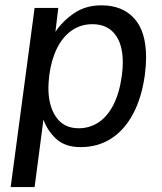

<svg xmlns="http://www.w3.org/2000/svg" viewBox="-20 -558 622 738"><path d="M113 -527.5H204L193 -435.5Q220 -476.5 264.5 -507Q309 -537.5 370 -537.5Q450.5 -537.5 496 -487.2Q541.5 -437 541.5 -337.5Q541.5 -307.5 537 -272Q525 -183 491.5 -120.2Q458 -57.5 406.8 -25Q355.5 7.5 290 7.5Q230.5 7.5 196.5 -23.8Q162.5 -55 147 -98L113 161H21ZM166 -220.5Q166 -150.5 195.8 -107.8Q225.5 -65 282.5 -65Q324 -65 358.2 -87.2Q392.5 -109.5 416 -155.2Q439.5 -201 448.5 -269Q452 -293.5 452 -318.5Q452 -387.5 422 -426.2Q392 -465 335 -465Q290 -465 255.2 -440.5Q220.5 -416 198.8 -371.8Q177 -327.5 169.5 -269Q166 -240 166 -220.5Z"/></svg>

Font: 1883 Sans
Style: Italic
Weight: 400
Italic angle: -8°
Designer: 1883 Sans project is a fork of Public Sans.
Version: Version 1.009